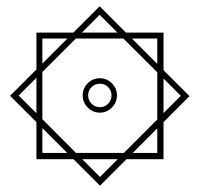

<svg xmlns="http://www.w3.org/2000/svg" viewBox="-20 -465 626 602"><path d="M293.5 117.2 210.4 34.2H94.2V-82L11.7 -164.6L94.2 -247.1V-362.8H210L292.5 -445.3L375 -362.8H492.7V-245.1L574.2 -163.6L492.7 -82V34.2H376.5ZM218.3 14.6H368.2L473.1 -90.3V-238.3L366.7 -344.2H217.8L112.8 -239.3V-91.3ZM293 -111.8Q271 -111.8 255.1 -127.7Q239.3 -143.6 239.3 -166Q239.3 -188 255.1 -203.9Q271 -219.7 293 -219.7Q314.9 -219.7 330.8 -203.9Q346.7 -188 346.7 -166Q346.7 -143.6 330.8 -127.7Q314.9 -111.8 293 -111.8ZM293 -128.9Q308.6 -128.9 319.1 -139.9Q329.6 -150.9 329.6 -166Q329.6 -181.2 319.1 -191.9Q308.6 -202.6 293 -202.6Q277.8 -202.6 267.1 -191.9Q256.3 -181.2 256.3 -166Q256.3 -150.9 267.1 -139.9Q277.8 -128.9 293 -128.9ZM393.6 -344.2 473.1 -264.6V-344.2ZM236.8 -362.8H348.1L292.5 -418.5ZM94.2 -109.9V-221.2L38.6 -165.5ZM112.8 -265.6 191.4 -344.2H112.8ZM293.5 89.8 349.1 34.2H237.8ZM112.8 14.6H190.9L112.8 -63.5ZM473.1 -62.5 396 14.6H473.1ZM492.7 -218.8V-110.4L546.9 -164.6Z"/></svg>

Font: Cascadia Mono PL
Style: Regular
Weight: 400
Monospace: yes
Designer: Aaron Bell
Foundry: Saja Typeworks
Version: Version 2404.023; ttfautohint (v1.8.4)